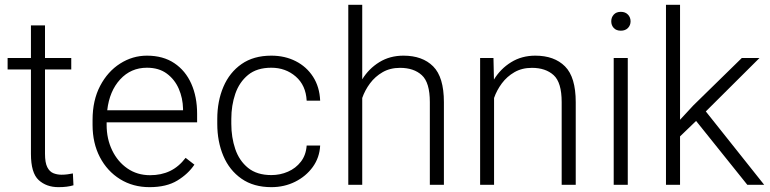

<svg xmlns="http://www.w3.org/2000/svg" viewBox="-20 -770 3208 800"><path d="M276.9 -528.3V-480.5H167.5V-128.9Q167.5 -92.3 177 -73.5Q186.5 -54.7 202.4 -48.3Q218.3 -42 236.3 -42Q249.5 -42 261.7 -43.7Q273.9 -45.4 283.7 -47.4L286.1 2Q260.7 9.8 223.6 9.8Q173.3 9.8 141.1 -19.8Q108.9 -49.3 108.9 -128.9V-480.5H11.7V-528.3H108.9V-664.1H167.5V-528.3Z M603 9.8Q534.2 9.8 480.5 -23.4Q426.8 -56.6 396.2 -115.2Q365.7 -173.8 365.7 -249.5V-270.5Q365.7 -352.1 397.2 -412.1Q428.7 -472.2 480.5 -505.1Q532.2 -538.1 592.3 -538.1Q659.7 -538.1 706.3 -506.8Q752.9 -475.6 777.1 -421.1Q801.3 -366.7 801.3 -295.9V-260.3H424.3V-249.5Q424.3 -191.4 447.3 -143.8Q470.2 -96.2 511 -68.1Q551.8 -40 605.5 -40Q651.9 -40 688.2 -57.4Q724.6 -74.7 753.4 -112.3L790 -84Q764.2 -45.4 719 -17.8Q673.8 9.8 603 9.8ZM592.3 -487.8Q525.4 -487.8 480.7 -439.2Q436 -390.6 426.8 -310.5H742.7V-316.9Q741.7 -361.3 724.9 -400.1Q708 -439 675 -463.4Q642.1 -487.8 592.3 -487.8Z M1110.8 -40.5Q1147.5 -40.5 1179.9 -54.7Q1212.4 -68.8 1233.6 -96.2Q1254.9 -123.5 1257.8 -163.6H1314Q1311.5 -113.3 1283.2 -74.2Q1254.9 -35.2 1209.7 -12.7Q1164.6 9.8 1110.8 9.8Q1036.6 9.8 986.3 -25.4Q936 -60.5 910.6 -120.4Q885.3 -180.2 885.3 -253.9V-274.4Q885.3 -348.6 910.9 -408.4Q936.5 -468.3 986.6 -503.2Q1036.6 -538.1 1110.4 -538.1Q1167 -538.1 1212.2 -515.1Q1257.3 -492.2 1284.4 -450.2Q1311.5 -408.2 1314 -350.6H1257.8Q1254.4 -414.6 1212.2 -451.2Q1169.9 -487.8 1110.4 -487.8Q1050.3 -487.8 1013.7 -457.8Q977.1 -427.7 960.4 -379.2Q943.8 -330.6 943.8 -274.4V-253.9Q943.8 -197.8 960.2 -149.2Q976.6 -100.6 1013.4 -70.6Q1050.3 -40.5 1110.8 -40.5Z M1489.3 -750V-439.5Q1516.6 -483.9 1560.5 -511Q1604.5 -538.1 1661.1 -538.1Q1740.2 -538.1 1784.9 -493.4Q1829.6 -448.7 1829.6 -344.2V0H1771V-344.7Q1771 -426.3 1737.5 -456.8Q1704.1 -487.3 1647 -487.3Q1605.5 -487.3 1574.2 -469.2Q1543 -451.2 1521.7 -422.6Q1500.5 -394 1489.3 -361.8V0H1431.2V-750Z M2196.3 -487.3Q2154.8 -487.3 2123.5 -469.2Q2092.3 -451.2 2071 -422.6Q2049.8 -394 2038.6 -361.8V0H1980.5V-528.3H2036.1L2038.1 -438.5Q2065.4 -483.4 2109.6 -510.7Q2153.8 -538.1 2210.4 -538.1Q2289.6 -538.1 2334.2 -493.4Q2378.9 -448.7 2378.9 -344.2V0H2320.3V-344.7Q2320.3 -426.3 2286.9 -456.8Q2253.4 -487.3 2196.3 -487.3Z M2526.9 -681.2Q2526.9 -697.8 2537.4 -709.2Q2547.9 -720.7 2566.9 -720.7Q2585.4 -720.7 2596.4 -709.2Q2607.4 -697.8 2607.4 -681.2Q2607.4 -664.6 2596.4 -653.3Q2585.4 -642.1 2566.9 -642.1Q2547.9 -642.1 2537.4 -653.3Q2526.9 -664.6 2526.9 -681.2ZM2595.7 -528.3V0H2537.1V-528.3Z M3093.8 0 2880.4 -266.1 2813.5 -201.7V0H2754.9V-750H2813.5V-271L2868.7 -330.6L3070.8 -528.3H3144.5L2920.9 -305.7L3164.1 0Z"/></svg>

Font: Vazirmatn RD FD ExtraLight
Style: Regular
Weight: 200
Designer: Saber Rastikerdar
Foundry: Saber Rastikerdar
Version: Version 33.003